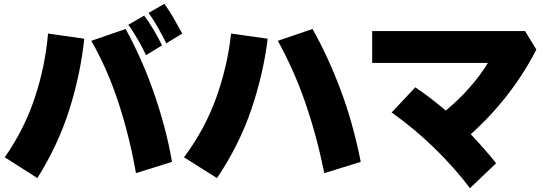

<svg xmlns="http://www.w3.org/2000/svg" viewBox="-20 -878 2860 1007"><path d="M842 -858Q865 -827 890.5 -783Q916 -739 936 -702L852 -651Q843 -670 831.5 -691.5Q820 -713 808 -734Q796 -755 783.5 -774.5Q771 -794 759 -810ZM736 -796Q760 -765 786 -721Q812 -677 830 -640L746 -589Q737 -608 725.5 -629.5Q714 -651 702 -672Q690 -693 677.5 -712.5Q665 -732 653 -748ZM639 -726Q678 -655 715 -573Q752 -491 783.5 -401.5Q815 -312 840.5 -218Q866 -124 882 -29L693 30Q660 -160 602 -337.5Q544 -515 459 -664ZM422 -675Q402 -487 343.5 -302.5Q285 -118 176 56L5 -53Q107 -199 162 -364Q217 -529 232 -702Z M1619 -726Q1700 -583 1766 -407.5Q1832 -232 1872 -29L1681 30Q1640 -171 1580 -343Q1520 -515 1437 -664ZM1384 -675Q1361 -488 1297.5 -302Q1234 -116 1118 56L945 -53Q1054 -199 1113.5 -364Q1173 -529 1192 -702Z M2158 -420Q2240 -365 2318 -298Q2387 -355 2444 -420Q2501 -485 2539 -548H1932V-715H2734L2793 -618Q2729 -493 2642 -381Q2555 -269 2449 -174Q2484 -137 2517.5 -99Q2551 -61 2582 -22L2445 109Q2361 -2 2255 -104.5Q2149 -207 2034 -288Z"/></svg>

Font: OA Gothic ExtraBold
Style: Regular
Weight: 800
Designer: Choi Chi-young, Lee Jaesang, Lee Juhyun, Han Dohee
Foundry: DDUNGSANG CORP.
Version: Version 1.000;Build 20210203